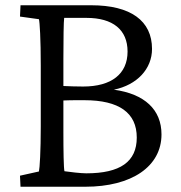

<svg xmlns="http://www.w3.org/2000/svg" viewBox="-20 -710 690 730"><path d="M128 -58 56 -42 58 0H304C481 0 594 -77 594 -199C594 -293 530 -353 413 -369C501 -387 558 -448 558 -524C558 -631 477 -690 327 -690H58L56 -647L128 -637C131 -627 135 -563 135 -460V-229C135 -135 131 -70 128 -58ZM221 -208V-328C235 -329 256 -329 301 -329C433 -329 500 -281 500 -187C500 -95 437 -51 308 -51C288 -51 245 -56 225 -59C222 -72 221 -137 221 -208ZM221 -383V-487C221 -560 222 -630 224 -642H309C409 -642 465 -597 465 -514C465 -429 404 -381 296 -381C268 -381 245 -382 221 -383Z"/></svg>

Font: TPK Tissa Web Quiz
Style: Regular
Weight: 400
Designer: Jacques Le Bailly, Suppakit Chalermlarp | Katatrad Co.,Ltd.
Foundry: Jacques Le Bailly, Cadson Demak Co.,Ltd.
Version: Version 5.000;Glyphs 3.1.2 (3151)